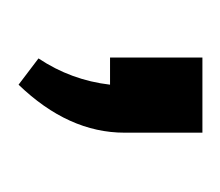

<svg xmlns="http://www.w3.org/2000/svg" viewBox="-36 -109 243 212"><g transform="rotate(90 86.0 -2.5)"><path d="M43 -2V-104H126V-18Q126 44 73 99L44 77Q68 41 73 -2Z"/></g></svg>

Font: Gemunu Libre
Style: Regular
Weight: 400
Designer: Puspanada Ekanayake, Sola Matas, Pathum Egodawatta, Kosala Senevirathne
Foundry: mooniak
Version: Version 1.100